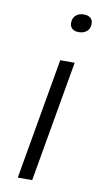

<svg xmlns="http://www.w3.org/2000/svg" viewBox="-79 -696 387 734"><g transform="rotate(10 115.0 -329.0)"><path d="M45 0 127 -470H183L101 0ZM177 -588Q161 -588 152 -596Q143 -604 143 -618Q143 -637 155 -647.5Q167 -658 186 -658Q203 -658 212 -650Q221 -642 221 -628Q221 -609 209 -598.5Q197 -588 177 -588Z"/></g></svg>

Font: Celebes Light
Style: Italic
Weight: 300
Italic angle: -10°
Designer: Anugrah Pasau
Foundry: Lafontype
Version: Version 1.000; ttfautohint (v1.8.4)